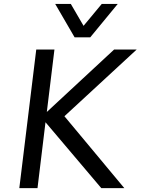

<svg xmlns="http://www.w3.org/2000/svg" viewBox="-20 -965 721 985"><path d="M362.8 -773.4 263.2 -944.8H343.3L408.7 -832.5L502 -944.8H584L442.9 -773.4ZM79.1 0 166 -710.9H259.3L220.2 -390.6L565.4 -710.9H681.2L310.5 -368.7L617.7 0H499.5L213.4 -337.9L172.4 0Z"/></svg>

Font: Ride
Style: Italic
Weight: 400
Version: Version 3.000